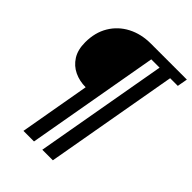

<svg xmlns="http://www.w3.org/2000/svg" viewBox="-243 -799 1080 1080"><g transform="rotate(45 296.5 -259.0)"><path d="M147 168 221 -253Q172 -253 131 -272.4Q90 -291.8 65 -331Q40 -370.3 40 -430Q40 -508 74.5 -565.5Q109 -623 169.5 -654.5Q230 -686 307 -686H593L582 -625H521L381 168H297L437 -625H371L231 168Z"/></g></svg>

Font: Archivo VF Beta
Style: Italic
Weight: 400
Italic angle: -10°
Designer: Hector Gatti
Foundry: Omnibus-Type
Version: Version 1.002